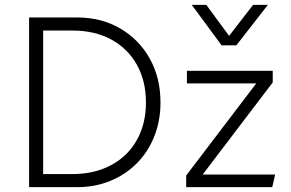

<svg xmlns="http://www.w3.org/2000/svg" viewBox="-20 -772 1199 792"><path d="M100 0V-700H298Q397.5 -700 475.2 -655Q553 -610 597.5 -530.8Q642 -451.5 642 -349Q642 -273.5 616.5 -209.5Q591 -145.5 544.8 -98.8Q498.5 -52 435.5 -26Q372.5 0 298 0ZM158 -54H279Q347.5 -54 403.2 -75Q459 -96 499 -135Q539 -174 560.5 -228.2Q582 -282.5 582 -349Q582 -438.5 544.5 -505.2Q507 -572 439 -609Q371 -646 279 -646H158ZM748 0V-48L1037 -428H751V-480H1105V-432L816 -52H1115L1103 0ZM894 -585 771 -752H831L925 -624L1024 -752H1085L955 -585Z"/></svg>

Font: Geologica-Sharp
Style: Regular
Weight: 100
Designer: Sindre Bremnes, Frode Helland
Foundry: Monokrom Skriftforlag AS
Version: Version 1.010;gftools[0.9.28]